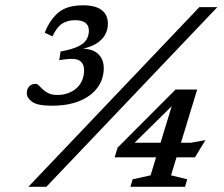

<svg xmlns="http://www.w3.org/2000/svg" viewBox="-20 -722 864 742"><path d="M89.5 0 750.5 -694.5H820L159 0ZM209 -489.5 214 -523Q258.5 -531 282 -542.5Q305.5 -554 314.5 -569.5Q323.5 -585 323.5 -603Q323.5 -624 309.8 -634Q296 -644 270.5 -644Q240 -644 219.2 -630Q198.5 -616 183 -581.5L153 -595.5Q171.5 -644 204.8 -672.8Q238 -701.5 301.5 -701.5Q348.5 -701.5 372.8 -683.2Q397 -665 397 -630Q397 -606.5 385.5 -586.5Q374 -566.5 350 -552.2Q326 -538 289 -531.5L291 -534Q336 -535 358.5 -514.2Q381 -493.5 381 -458.5Q381 -417.5 357.8 -384.8Q334.5 -352 289.8 -332.8Q245 -313.5 180 -313.5Q124 -313.5 103.8 -328.8Q83.5 -344 83.5 -361.5Q83.5 -376.5 92.2 -387.2Q101 -398 118.5 -398Q124 -398 130.2 -391.5Q136.5 -385 145.5 -376.5Q154.5 -368 167.8 -361.5Q181 -355 201 -355Q224.5 -355 243.8 -362.2Q263 -369.5 276.8 -382.2Q290.5 -395 297.8 -412.5Q305 -430 305 -450Q305 -475.5 288.5 -487Q272 -498.5 230 -492.5ZM653.5 -344 677.5 -345 474 -144.5 469 -170.5H718.5L774 -180.5L733.5 -114H423L434.5 -151.5L658.5 -376H742L641 -44.5L703.5 -29L695 0H484L492.5 -29L562 -44.5Z"/></svg>

Font: Newsreader 10pt
Style: Italic
Weight: 400
Italic angle: -17°
Version: Version 1.003